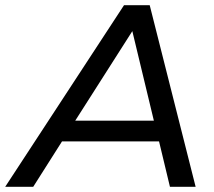

<svg xmlns="http://www.w3.org/2000/svg" viewBox="-74 -720 826 740"><path d="M539 -175H165L54 0H-54L404 -700H503L680 0H581ZM519 -255 436 -600 216 -255Z"/></svg>

Font: Idrija
Style: Italic
Weight: 500
Italic angle: -11.3°
Designer: Julieta Ulanovsky
Foundry: Julieta Ulanovsky
Version: Version 7.200